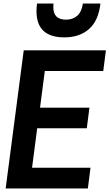

<svg xmlns="http://www.w3.org/2000/svg" viewBox="-20 -1064 618 1084"><path d="M547 -853ZM343 -853Q186 -853 186 -1001Q186 -1021 189 -1044H282L281 -1023Q281 -953 353 -953Q391 -953 416 -975Q441 -997 448 -1044H547Q536 -947 482.5 -900Q429 -853 343 -853ZM476 0H12L114 -780H578L563 -663H233L206 -456H485L470 -340H190L161 -117H491Z"/></svg>

Font: Tanohe Sans SemiBold
Style: Italic
Weight: 600
Designer: Village Type and Design LLC & Cristiano Sobral
Foundry: Cooper Hewitt Smithsonian Design Museum
Version: Version 1.00;September 29, 2021;FontCreator 13.0.0.2655 64-b